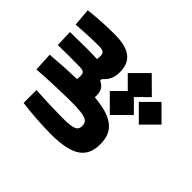

<svg xmlns="http://www.w3.org/2000/svg" viewBox="-169 -458 923 923"><g transform="rotate(-45 293.0 4.0)"><path d="M144 182.1C221.2 182.1 272.9 144 284.7 3.4C288.6 3.9 292.5 3.9 296.9 3.9C327.1 3.9 347.7 -7.8 358.9 -34.7H370.1C393.6 -6.8 420.9 3.9 454.1 3.9C533.2 3.9 566.4 -44.9 566.4 -143.1C566.4 -196.8 563.5 -250.5 556.6 -316.4L466.3 -308.6C471.2 -247.1 473.1 -199.7 473.1 -159.2C473.1 -127.4 466.8 -117.2 442.9 -117.2C435.5 -117.2 428.2 -117.7 421.9 -119.1C424.3 -164.1 423.3 -223.6 422.4 -277.3C422.4 -286.1 421.9 -294.4 421.9 -302.7L336.4 -299.8C337.4 -247.6 337.9 -191.9 336.9 -150.9C335.9 -124 330.6 -117.2 306.6 -117.2C301.3 -117.2 293.9 -117.7 286.1 -118.7C284.7 -170.4 281.2 -233.9 275.9 -294.4L180.7 -289.6C186.5 -211.4 189.5 -119.6 189.5 -59.1C189.5 36.1 178.7 58.6 144.5 58.6C113.8 58.6 104.5 38.6 104.5 -35.6C104.5 -84.5 106.9 -156.7 110.8 -219.2H23.4C15.1 -156.7 9.8 -82.5 9.8 -20C9.8 131.3 55.2 182.1 144 182.1ZM479 33.2 418 94.2 356.9 33.2 275.4 114.7 356.9 196.8 418 135.7 479 196.8 560.5 114.7ZM418.5 168.9 341.3 246.1 418.5 323.2 495.6 246.1Z"/></g></svg>

Font: Cascadia Code NF SemiBold
Style: Regular
Weight: 600
Monospace: yes
Designer: Aaron Bell
Foundry: Saja Typeworks
Version: Version 2404.023